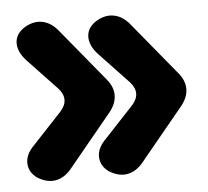

<svg xmlns="http://www.w3.org/2000/svg" viewBox="-38 -490 506 467"><g transform="rotate(-5 215.0 -256.0)"><path d="M225 -216 118 -86Q101 -66 80 -62.5Q59 -59 36 -73Q16 -87 15 -109Q14 -131 35 -152L106 -228Q131 -256 106 -284L34 -360Q14 -382 14.5 -403.5Q15 -425 36 -439Q58 -453 79.5 -449.5Q101 -446 118 -426L225 -296Q241 -277 241 -256.5Q241 -236 225 -216ZM400 -216 293 -86Q276 -66 255 -62.5Q234 -59 211 -73Q191 -87 190 -109Q189 -131 210 -152L281 -228Q306 -256 281 -284L209 -360Q189 -382 189.5 -403.5Q190 -425 211 -439Q233 -453 254.5 -449.5Q276 -446 293 -426L400 -296Q416 -277 416 -256.5Q416 -236 400 -216Z"/></g></svg>

Font: Winky Sans Medium
Style: Regular
Weight: 500
Designer: Simon Atzbach
Foundry: typofactur
Version: Version 1.205